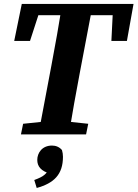

<svg xmlns="http://www.w3.org/2000/svg" viewBox="-20 -677 693 967"><path d="M51.6 -470.9H131.2L191.6 -657.1L111.1 -600.4H608.1L550.3 -657.1L541 -470.9H619.2L652.5 -657.1H89.7L51.6 -470.9ZM85.5 0H413.5L424.4 -53.6L282.5 -68.6H240.6L96.4 -53.6L85.5 0ZM173.4 0H326.8C343.6 -103 362.3 -207 382 -310.7L447.8 -657.1H293.4C276.7 -554.1 258.7 -450.1 238.9 -347.1L173.4 0ZM297.1 112.7C297.1 101 295.4 90.4 292.1 78.7C279.2 63.5 261.6 56.1 242 56.1C192.1 56.1 167.7 93 167.7 128.4C167.7 160.6 185.8 185.3 235.9 198.5L233 165.1C212.1 200.7 202 211.4 152.6 229.6L164.9 269.7C251.3 245.9 297.1 202 297.1 112.7Z"/></svg>

Font: Source Serif 4 Variable
Style: Italic
Weight: 400
Italic angle: -12°
Designer: Frank Grießhammer
Foundry: Adobe Systems Incorporated
Version: Version 4.004;hotconv 1.0.116;makeotfexe 2.5.65601